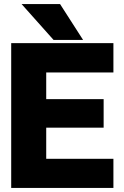

<svg xmlns="http://www.w3.org/2000/svg" viewBox="-20 -923 608 943"><path d="M35 0H537V-143H207V-296H489V-436H207V-567H537V-711H35ZM86 -903 243 -727H388L275 -903Z"/></svg>

Font: Asimov Pro
Style: Ult
Weight: 900
Designer: Google
Version: Version 2.000980; 2014